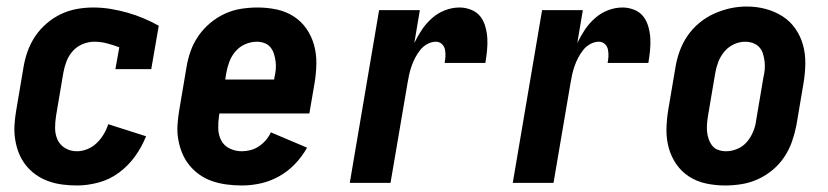

<svg xmlns="http://www.w3.org/2000/svg" viewBox="-20 -561 2540 589"><path d="M216 8Q193 8 170.5 5Q148 2 127.5 -5.5Q107 -13 89.5 -25.5Q72 -38 59 -54.5Q46 -71 38 -91Q30 -111 26.5 -133.5Q23 -156 24.5 -178.5Q26 -201 30 -224L52 -354Q56 -379 64.5 -403Q73 -427 87.5 -449Q102 -471 123 -489Q144 -507 167.5 -518Q191 -529 216 -533.5Q241 -538 266 -538Q294 -538 320.5 -533.5Q347 -529 371.5 -522Q396 -515 420 -505Q444 -495 467 -482L444 -349H334L346 -416Q327 -423 308 -428Q289 -433 269 -433Q251 -433 233 -425.5Q215 -418 202.5 -403.5Q190 -389 183.5 -371.5Q177 -354 174 -336L152 -206Q149 -187 149 -168Q149 -149 156.5 -132.5Q164 -116 180 -106.5Q196 -97 216 -97Q232 -97 248 -103.5Q264 -110 276.5 -122Q289 -134 298 -149Q307 -164 312 -180L428 -143Q415 -110 394 -81Q373 -52 344.5 -31Q316 -10 282 -1Q248 8 216 8Z M722 8Q699 8 676 5Q653 2 632 -5Q611 -12 593 -24.5Q575 -37 561.5 -53.5Q548 -70 539.5 -90Q531 -110 527 -132.5Q523 -155 524.5 -178Q526 -201 530 -224L552 -354Q556 -379 564.5 -403.5Q573 -428 588.5 -450.5Q604 -473 625 -490.5Q646 -508 670 -519Q694 -530 719.5 -534Q745 -538 770 -538Q800 -538 828.5 -532Q857 -526 880.5 -511Q904 -496 920 -473Q936 -450 943.5 -422.5Q951 -395 950.5 -365.5Q950 -336 945 -306L929 -213H653L652 -206Q649 -187 649.5 -167Q650 -147 658.5 -130.5Q667 -114 684.5 -105.5Q702 -97 722 -97Q735 -97 748.5 -100.5Q762 -104 774 -112Q786 -120 795.5 -131Q805 -142 811 -155L922 -108Q907 -81 885 -58Q863 -35 836 -20Q809 -5 780 1.5Q751 8 722 8ZM821 -317 822 -324Q825 -336 826 -348.5Q827 -361 825.5 -372.5Q824 -384 820.5 -395.5Q817 -407 809.5 -416Q802 -425 791 -429Q780 -433 768 -433Q750 -433 732.5 -425.5Q715 -418 702.5 -403.5Q690 -389 683.5 -371.5Q677 -354 674 -336L671 -317Z M1053 0 1143 -530H1268L1251 -429Q1261 -450 1274 -469.5Q1287 -489 1305 -505Q1323 -521 1345 -529.5Q1367 -538 1390 -538Q1408 -538 1425.5 -531Q1443 -524 1453.5 -510.5Q1464 -497 1469 -479Q1474 -461 1475 -443Q1476 -425 1474 -405.5Q1472 -386 1469 -368H1344Q1346 -378 1346.5 -388.5Q1347 -399 1345 -409Q1343 -419 1335.5 -426Q1328 -433 1317 -433Q1304 -433 1291 -426Q1278 -419 1269 -407.5Q1260 -396 1253.5 -383.5Q1247 -371 1242.5 -358Q1238 -345 1235 -331.5Q1232 -318 1230 -305L1178 0Z M1553 0 1643 -530H1768L1751 -429Q1761 -450 1774 -469.5Q1787 -489 1805 -505Q1823 -521 1845 -529.5Q1867 -538 1890 -538Q1908 -538 1925.5 -531Q1943 -524 1953.5 -510.5Q1964 -497 1969 -479Q1974 -461 1975 -443Q1976 -425 1974 -405.5Q1972 -386 1969 -368H1844Q1846 -378 1846.5 -388.5Q1847 -399 1845 -409Q1843 -419 1835.5 -426Q1828 -433 1817 -433Q1804 -433 1791 -426Q1778 -419 1769 -407.5Q1760 -396 1753.5 -383.5Q1747 -371 1742.5 -358Q1738 -345 1735 -331.5Q1732 -318 1730 -305L1678 0Z M2204 8Q2175 8 2146.5 2Q2118 -4 2094.5 -19Q2071 -34 2055 -57Q2039 -80 2031.5 -107.5Q2024 -135 2024.5 -164.5Q2025 -194 2030 -224L2052 -354Q2056 -379 2065 -404Q2074 -429 2089 -451Q2104 -473 2125 -490.5Q2146 -508 2170.5 -519Q2195 -530 2220 -535.5Q2245 -541 2271 -541Q2301 -541 2329 -533.5Q2357 -526 2380.5 -511Q2404 -496 2420 -473Q2436 -450 2443.5 -422.5Q2451 -395 2450.5 -365.5Q2450 -336 2445 -306L2423 -176Q2418 -151 2409.5 -126.5Q2401 -102 2386 -79.5Q2371 -57 2350 -39.5Q2329 -22 2304.5 -11Q2280 0 2254.5 4Q2229 8 2204 8ZM2207 -97Q2225 -97 2242.5 -104.5Q2260 -112 2272 -126.5Q2284 -141 2291 -158.5Q2298 -176 2300 -194L2322 -324Q2325 -336 2326 -348.5Q2327 -361 2325.5 -373Q2324 -385 2320.5 -396.5Q2317 -408 2309 -416.5Q2301 -425 2289.5 -429Q2278 -433 2266 -433Q2248 -433 2231 -425Q2214 -417 2202 -402.5Q2190 -388 2183.5 -371Q2177 -354 2174 -336L2152 -206Q2150 -194 2149 -181.5Q2148 -169 2149 -157.5Q2150 -146 2154 -134.5Q2158 -123 2165 -114Q2172 -105 2183.5 -101Q2195 -97 2207 -97Z"/></svg>

Font: iosevka_custom_sans_ss08 XBd
Style: Italic
Weight: 800
Italic angle: -10°
Designer: Belleve Invis
Foundry: Belleve Invis
Version: Version 10.3.0; ttfautohint (v1.8.3)